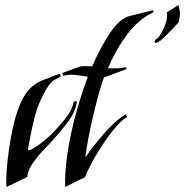

<svg xmlns="http://www.w3.org/2000/svg" viewBox="-20 -733 735 763"><path d="M239 10Q237 -48 248 -122.5Q259 -197 280.5 -276.5Q302 -356 329 -428Q313 -430 296.5 -433Q280 -436 263 -436Q256 -436 247.5 -435Q239 -434 231 -432L227 -443L297 -468Q303 -470 309.5 -470Q316 -470 323 -470Q329 -470 334.5 -470Q340 -470 346 -469Q381 -549 419 -604.5Q457 -660 494 -669L587 -692L591 -685Q531 -657 486 -597Q441 -537 409 -462Q426 -461 443 -461.5Q460 -462 479 -466L484 -459L393 -425Q384 -401 373 -361.5Q362 -322 351 -276Q340 -230 331.5 -185.5Q323 -141 319 -107Q351 -154 394 -203Q437 -252 478 -279L486 -269Q461 -254 434 -221Q407 -188 382.5 -150Q358 -112 341 -79Q324 -46 318 -29ZM6 10Q5 5 5 -2Q5 -9 5 -17Q5 -47 9.5 -90Q14 -133 22 -178.5Q30 -224 40 -262Q60 -331 86.5 -366.5Q113 -402 159 -418Q169 -421 185.5 -428Q202 -435 218 -440L222 -429L197 -416Q185 -410 170.5 -388.5Q156 -367 142 -336.5Q128 -306 119 -273Q102 -206 91 -138Q91 -136 94 -136Q99 -136 106.5 -140Q114 -144 115 -145Q140 -159 174 -190Q206 -220 236.5 -257.5Q267 -295 273 -329Q274 -331 280 -330.5Q286 -330 286 -330Q279 -286 247.5 -245Q216 -204 181 -166Q165 -149 148 -131.5Q131 -114 117 -94Q104 -77 96.5 -61Q89 -45 89 -30ZM599 -562Q594 -564 594 -568Q595 -571 598 -575Q601 -579 607 -581Q623 -601 633.5 -627Q644 -653 644 -671Q644 -677 642 -683L689 -713Q695 -694 695 -678Q695 -663 689 -643Q689 -643 679.5 -633Q670 -623 656.5 -609Q643 -595 630 -582.5Q617 -570 609 -566Q605 -565 603 -563.5Q601 -562 599 -562Z"/></svg>

Font: Kings
Style: Regular
Weight: 400
Designer: Robert E. Leuschke
Foundry: Robert E. Leuschke
Version: Version 1.010; ttfautohint (v1.8.3)